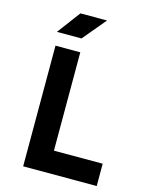

<svg xmlns="http://www.w3.org/2000/svg" viewBox="-137 -1036 874 1122"><g transform="rotate(15 300.0 -475.0)"><path d="M251 -810 368 -950H207L102 -810ZM560 0V-135H265V-730H115V0Z"/></g></svg>

Font: Tekne LDO ExtraBold
Style: Regular
Weight: 800
Monospace: yes
Designer: Alessio Laiso, Mario Rullo, Paolo Rosset
Foundry: Alessio Laiso
Version: Version 1.000;hotconv 1.0.109;makeotfexe 2.5.65596